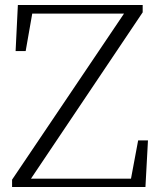

<svg xmlns="http://www.w3.org/2000/svg" viewBox="-20 -743 636 763"><path d="M28 0H558L568 -185H529L497 -14L524 -33H100V-46L91 -15L547 -694V-723H51L42 -540H82L112 -711L84 -689H477V-677L485 -707L28 -29Z"/></svg>

Font: Source Han Serif CN VF
Style: Regular
Weight: 250
Designer: Ryoko NISHIZUKA 西塚涼子 (kana & ideographs); Frank Grießhammer (Latin, Greek & Cyrillic); Wenlong ZHANG 张文龙 (bopomofo); San
Foundry: Adobe
Version: Version 2.002;hotconv 1.1.0;makeotfexe 2.6.0